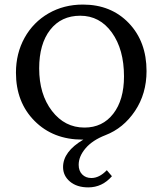

<svg xmlns="http://www.w3.org/2000/svg" viewBox="-20 -602 710 840"><path d="M366.2 217.8Q316.4 217.8 286.1 192.4Q255.9 167 255.9 128.9Q255.9 61 344.7 8.8H340.8Q212.4 8.8 131.1 -73Q49.8 -154.8 49.8 -284.2Q49.8 -368.7 87.6 -436.8Q125.5 -504.9 192.4 -543.5Q259.3 -582 342.8 -582Q465.8 -582 543.5 -501Q621.1 -419.9 621.1 -291Q621.1 -191.9 570.6 -116.5Q520 -41 441.4 -10.7Q384.8 11.2 354.5 46.6Q324.2 82 324.2 119.1Q324.2 145.5 339.6 161.1Q355 176.8 379.9 176.8Q414.6 176.8 447.3 142.6L469.7 168.9Q427.2 217.8 366.2 217.8ZM349.6 -43.9Q428.7 -43.9 475.6 -104.5Q522.5 -165 522.5 -267.6Q522.5 -385.7 469.5 -459.5Q416.5 -533.2 331.1 -533.2Q247.6 -533.2 199.5 -471.4Q151.4 -409.7 151.4 -302.7Q151.4 -189.5 207.3 -116.7Q263.2 -43.9 349.6 -43.9Z"/></svg>

Font: Crimson Pro
Style: Regular
Weight: 400
Designer: Jacques Le Bailly
Foundry: Baron von Fonthausen
Version: Version 1.003